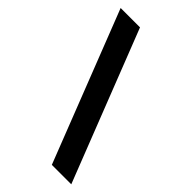

<svg xmlns="http://www.w3.org/2000/svg" viewBox="-265 -893 1081 1081"><g transform="rotate(45 275.5 -352.0)"><path d="M22.9 -800.8 373.5 97.7H528.3L177.2 -800.8Z"/></g></svg>

Font: Giphurs ExtraBold
Style: Regular
Weight: 800
Version: Version 1.000